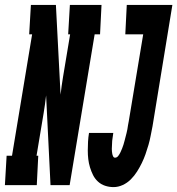

<svg xmlns="http://www.w3.org/2000/svg" viewBox="-72 -755 723 783"><path d="M-52 0 -45 -120H-23L59 -615H47L54 -735H156L175 -369Q177 -387 179.5 -405Q182 -423 185 -441L214 -615H206L213 -735H342L336 -615H314L212 0H134L116 -366Q114 -348 111.5 -330Q109 -312 106 -294L77 -120H84L78 0ZM391 8Q373 8 356.5 2.5Q340 -3 327.5 -14.5Q315 -26 307.5 -41Q300 -56 295 -72.5Q290 -89 288 -106Q286 -123 286 -141Q286 -159 287 -177Q288 -195 291 -213H390Q389 -207 388.5 -202Q388 -197 387 -191.5Q386 -186 385.5 -180.5Q385 -175 385 -169.5Q385 -164 384.5 -158.5Q384 -153 384 -148Q384 -143 384.5 -137.5Q385 -132 386 -127Q387 -122 389.5 -117Q392 -112 397 -112Q405 -112 410.5 -119.5Q416 -127 419.5 -134.5Q423 -142 426 -149.5Q429 -157 431.5 -165Q434 -173 436 -181Q438 -189 440 -196.5Q442 -204 444 -212Q446 -220 447.5 -228Q449 -236 450 -244Q451 -252 453 -260L512 -615H439L445 -735H631L550 -240Q546 -221 542.5 -202Q539 -183 533.5 -164Q528 -145 521.5 -126.5Q515 -108 506.5 -90.5Q498 -73 487 -55.5Q476 -38 461.5 -23.5Q447 -9 428.5 -0.5Q410 8 391 8Z"/></svg>

Font: Iosevka Slab HvExObl
Style: Regular
Weight: 900
Width: 7
Italic angle: -9°
Monospace: yes
Designer: Belleve Invis
Foundry: Belleve Invis
Version: Version 11.1.1; ttfautohint (v1.8.3)